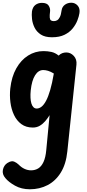

<svg xmlns="http://www.w3.org/2000/svg" viewBox="-30 -926 642 1409"><path d="M211 10Q161 10 126.8 -15.2Q92.5 -40.5 72.8 -82.2Q53 -124 46.5 -175Q40 -226 45.5 -277Q55 -363 89.5 -424.2Q124 -485.5 176 -518.2Q228 -551 289 -551Q320 -551 347.8 -544.8Q375.5 -538.5 400.5 -518L402 -519.5Q413 -530.5 427 -535.8Q441 -541 456.5 -541Q488 -541 511.5 -515.8Q535 -490.5 531 -451.5L464 186Q454.5 278 416.5 339.8Q378.5 401.5 319.8 432.2Q261 463 189 463Q127.5 463 80.2 436.5Q33 410 9.5 381Q-15 353 -8.8 320.5Q-2.5 288 23.5 270.5Q54 251 74.2 260.2Q94.5 269.5 107 282Q126.5 302.5 150 313.2Q173.5 324 198 324Q227.5 324 250.8 309.8Q274 295.5 289.2 262.8Q304.5 230 309.5 175.5L334 -81Q320.5 -59 302.8 -38Q285 -17 262.5 -3.5Q240 10 211 10ZM195.5 -262.5Q192.5 -233 193.8 -208.5Q195 -184 200.5 -166.2Q206 -148.5 215.8 -139Q225.5 -129.5 239.5 -129.5Q257.5 -129.5 274.8 -143Q292 -156.5 308 -186.2Q324 -216 338.2 -264.8Q352.5 -313.5 364.5 -383.5L365 -386.5Q341.5 -401 322.2 -406.5Q303 -412 287.5 -412Q251.5 -412 227.2 -373.2Q203 -334.5 195.5 -262.5ZM351.5 -652.5Q300 -652.5 269.2 -672.8Q238.5 -693 223.5 -723.8Q208.5 -754.5 205 -786.5Q201.5 -818.5 204.5 -842.5Q210 -875 230 -890Q250 -905 277.5 -905Q314.5 -905 327.2 -884.5Q340 -864 337.5 -843Q333.5 -812.5 335 -797Q336.5 -781.5 344.2 -776.2Q352 -771 365.5 -771Q378 -771 389.2 -777.2Q400.5 -783.5 409.2 -800.8Q418 -818 422 -850Q426 -876.5 446.2 -891.2Q466.5 -906 493.5 -906Q521 -906 539.8 -885Q558.5 -864 553 -829.5Q549.5 -806 537.8 -775.8Q526 -745.5 503.2 -717.2Q480.5 -689 443.5 -670.8Q406.5 -652.5 351.5 -652.5Z"/></svg>

Font: Edu SA Hand Cursive
Style: Regular
Weight: 400
Designer: Tina and Corey Anderson, Eben Sorkin, Mirko Velimirovic
Foundry: Google for Education
Version: Version 2.000